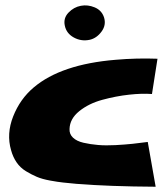

<svg xmlns="http://www.w3.org/2000/svg" viewBox="-20 -740 633 729"><path d="M226 -643Q220 -671 240 -692Q260 -713 287 -718Q313 -723 339.5 -712Q366 -701 375 -674Q384 -645 365.5 -620Q347 -595 321 -589Q289 -582 260.5 -597.5Q232 -613 226 -643ZM244 -250Q243 -231 257 -217.5Q271 -204 297 -198Q323 -192 352.5 -189.5Q382 -187 418.5 -189Q455 -191 483.5 -194Q512 -197 541 -201L571 -31Q395 -32 270 -42Q239 -45 219.5 -47Q200 -49 170 -54.5Q140 -60 120 -68.5Q100 -77 78.5 -90Q57 -103 43 -123.5Q29 -144 22 -170Q4 -232 30 -298Q56 -364 108 -408Q212 -496 419 -513Q499 -520 578 -517L557 -383Q520 -386 470 -380.5Q420 -375 368.5 -361Q317 -347 281 -318Q245 -289 244 -250Z"/></svg>

Font: LONDON PRESLEY
Style: Regular
Weight: 400
Version: Version 001.000